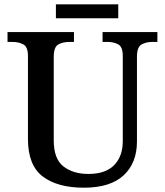

<svg xmlns="http://www.w3.org/2000/svg" viewBox="-20 -863 767 893"><path d="M370 10Q248 10 179 -42Q110 -94 110 -217V-603Q110 -645 88.5 -656.5Q67 -668 38 -668H15V-714H324V-668H302Q272 -668 251 -656Q230 -644 230 -599V-210Q230 -124 275 -89Q320 -54 391 -54Q471 -54 511 -95Q551 -136 551 -207V-603Q551 -645 530 -656.5Q509 -668 480 -668H457V-714H712V-668H689Q659 -668 638 -656Q617 -644 617 -599V-205Q617 -105 555 -47.5Q493 10 370 10ZM240 -778V-843H530V-778Z"/></svg>

Font: Noto Naskh Arabic Medium
Style: Regular
Weight: 500
Designer: Monotype Design Team, David Williams, Mohamad Dakak and Nizar Qandah
Foundry: Monotype Imaging Inc.
Version: Version 2.016